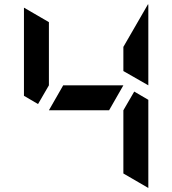

<svg xmlns="http://www.w3.org/2000/svg" viewBox="-20 -986 856 954"><path d="M647 -531 717 -490V-52L593 -124V-438ZM522 -438H223L294 -562H593ZM169 -469 99 -510V-948L223 -876V-562ZM593 -633V-753L716 -966Q716 -965 716.5 -962.5Q717 -960 717 -959V-562Z"/></svg>

Font: DSEG7 Modern Mini
Style: Bold
Weight: 700
Designer: Keshikan(Twitter:@keshinomi_88pro)
Version: Version 0.46